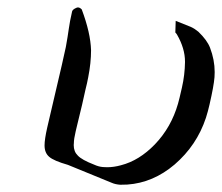

<svg xmlns="http://www.w3.org/2000/svg" viewBox="-20 -492 606 524"><path d="M165.5 -42Q126.5 -53.2 114.3 -64Q101.6 -74.7 101.6 -95.2Q101.6 -111.8 108.9 -144L148.4 -313Q156.2 -346.7 159.7 -363.8Q165 -393.1 167.7 -413.1Q170.4 -433.1 176.8 -460.9Q178.2 -466.3 188.5 -470.7Q190.4 -471.7 192.9 -471.7Q197.8 -471.7 203.1 -466.3Q227.1 -402.3 228.5 -355Q228.5 -320.3 220.7 -280.8Q217.8 -265.1 213.4 -248L204.1 -206.5Q197.3 -179.7 189.5 -146L186.5 -133.3Q181.6 -112.8 181.6 -101.1Q181.6 -98.6 181.2 -96.2Q181.2 -78.1 192.4 -67.4Q203.1 -55.7 237.3 -42.5Q249 -37.1 260.7 -36.1Q266.6 -35.6 272.5 -35.6Q290.5 -35.6 310.1 -41Q359.9 -53.7 402.8 -98.1Q447.3 -144.5 465.8 -209Q468.8 -218.8 476.6 -253.4Q484.4 -287.6 484.9 -322.3Q484.9 -323.2 484.9 -323.7Q484.9 -359.9 462.9 -397.9Q461.4 -400.4 458.5 -403.3L459.5 -435.1L501 -418.5Q511.7 -413.6 521.5 -405.3Q545.4 -382.3 553.2 -361.8Q565.9 -328.6 565.9 -295.4Q565.9 -288.1 565.4 -281.2Q563.5 -257.3 551.8 -206.5Q547.9 -189 542 -170.4Q517.1 -95.2 456.5 -43Q397.9 6.8 327.6 11.7Q320.8 12.2 308.1 12.2Q294.4 11.2 284.7 6.8Z"/></svg>

Font: Caudex
Style: Italic
Weight: 400
Italic angle: -13°
Version: Version 1.04